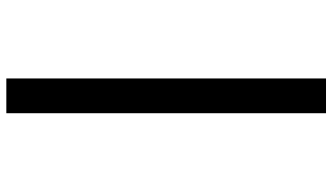

<svg xmlns="http://www.w3.org/2000/svg" viewBox="-236 -560 1024 591"><g transform="rotate(90 275.5 -265.0)"><path d="M222 -757H329V227H222Z"/></g></svg>

Font: Noto Sans
Style: Bold
Weight: 700
Designer: Monotype Design Team
Foundry: Monotype Imaging Inc.
Version: Version 2.000;GOOG;noto-source:20170915:90ef993387c0; ttfaut